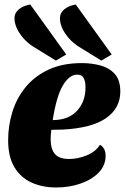

<svg xmlns="http://www.w3.org/2000/svg" viewBox="-20 -809 552 849"><path d="M229 20Q167 20 119 -2Q71 -24 43.5 -70Q16 -116 16 -189Q16 -254 35 -315Q54 -376 94 -424.5Q134 -473 195.5 -501.5Q257 -530 342 -530Q386 -530 424.5 -519.5Q463 -509 487.5 -482Q512 -455 512 -404Q512 -331 449.5 -287Q387 -243 258 -236Q246 -236 233 -235.5Q220 -235 207 -235Q204 -214 204 -193Q204 -151 222.5 -128.5Q241 -106 286 -106Q324 -106 363.5 -122Q403 -138 422 -169Q447 -154 447 -121Q447 -77 416 -45.5Q385 -14 335.5 3Q286 20 229 20ZM213 -278Q283 -278 321 -319.5Q359 -361 358 -425Q358 -449 350 -464Q342 -479 321 -479Q287 -479 258.5 -432Q230 -385 213 -278ZM428 -541 344 -593Q300 -617 272.5 -655Q245 -693 245 -729Q245 -752 264.5 -768Q284 -784 315 -789L474 -568ZM227 -541 143 -593Q99 -617 71.5 -655Q44 -693 44 -729Q44 -752 63.5 -768Q83 -784 114 -789L273 -568Z"/></svg>

Font: Sansita Swashed ExtraBold
Style: Regular
Weight: 800
Designer: Pablo Cosgaya
Foundry: Omnibus-Type
Version: Version 1.003; ttfautohint (v1.8.3)